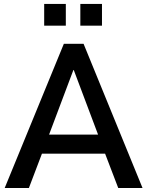

<svg xmlns="http://www.w3.org/2000/svg" viewBox="-20 -937 734 957"><path d="M124 0 189 -170.9H503.9L569.3 0H690.4L396.5 -718.8H298.3L3.4 0ZM347.7 -587.9 468.8 -266.1H224.6L345.7 -587.9ZM488.3 -809.1V-917.5H380.4V-809.1ZM308.1 -809.1V-917.5H200.2V-809.1Z"/></svg>

Font: Winston Medium
Style: Regular
Weight: 500
Designer: Vernon Adams, Kim Jin-seong, David Berlow, Cristiano Sobral
Foundry: The Winston Project Authors
Version: Version 3.004